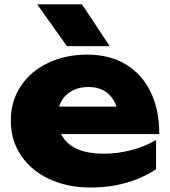

<svg xmlns="http://www.w3.org/2000/svg" viewBox="-20 -837 776 874"><path d="M29.2 -287.9Q29.2 -376.2 74.3 -444.5Q119.4 -512.8 198.9 -550.6Q278.4 -588.4 377.6 -588.4Q478.4 -588.4 552.5 -544Q626.5 -499.5 665.8 -418.1Q705.1 -336.8 705.1 -226.6H200.1V-351.6H586.2L519.3 -308.1Q515 -350.5 497.6 -380.1Q480.3 -409.7 451.4 -425.3Q422.4 -441 383 -441Q339.7 -441 307.7 -423.5Q275.8 -406 258.8 -375.1Q241.8 -344.1 241.8 -304.3Q241.8 -251.1 265.6 -213.5Q289.3 -176 336.5 -156.7Q383.6 -137.4 452.4 -137.4Q515.8 -137.4 577.8 -153.7Q639.7 -169.9 690.4 -199.8V-66.8Q629.6 -26.2 554.3 -4.8Q479 16.6 391.6 16.6Q288.1 16.6 205.4 -21.6Q122.7 -59.7 76 -128.8Q29.2 -197.9 29.2 -287.9ZM479.2 -627H284.7L149.2 -817.2H353.3Z"/></svg>

Font: Unbounded Variable
Style: Regular
Weight: 400
Designer: Luke Prowse, Jean-Baptiste Morizot, Fátima Lázaro, Florian Runge
Foundry: NaN
Version: Version 1.600;FEAKit 1.0